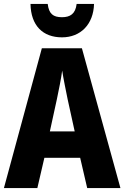

<svg xmlns="http://www.w3.org/2000/svg" viewBox="-20 -962 636 982"><path d="M461 -942H372C366 -891 339 -874 297 -874C252 -874 230 -891 224 -942H136C138 -831 199 -771 297 -771C392 -771 458 -837 461 -942ZM426 0H596L399 -715H194L0 0H171L207 -155H390ZM326 -454 362 -290H235L271 -455C281 -503 293 -561 298 -601C304 -561 317 -499 326 -454Z"/></svg>

Font: Noto Sans Thai Looped Condensed ExtraBold
Style: Regular
Weight: 800
Width: 3
Designer: Sasikarn Vongin, Ben Mitchell
Foundry: The Fontpad Ltd
Version: Version 1.001